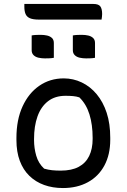

<svg xmlns="http://www.w3.org/2000/svg" viewBox="-20 -939 640 970"><path d="M302 -543Q350 -543 393 -522.5Q436 -502 468.5 -463Q501 -424 519 -369Q537 -314 537 -243V-233Q537 -158 507.5 -103Q478 -48 424 -18.5Q370 11 298 11Q246 11 203 -4.5Q160 -20 128.5 -50.5Q97 -81 80 -126.5Q63 -172 63 -232V-242Q63 -334 94 -401.5Q125 -469 179 -506Q233 -543 302 -543ZM311 -455Q258 -455 222.5 -427.5Q187 -400 169.5 -351Q152 -302 152 -237V-231Q152 -191 163 -152.5Q174 -114 203 -87Q224 -81 243.5 -79Q263 -77 287 -77Q342 -77 377.5 -96Q413 -115 430.5 -151Q448 -187 448 -237V-243Q448 -309 432 -361Q416 -413 381 -447Q366 -452 349 -453.5Q332 -455 311 -455ZM140 -760Q150 -762 162 -762.5Q174 -763 184 -763Q203 -763 218 -759.5Q233 -756 242.5 -747Q252 -738 252 -722V-647Q242 -645 230 -644.5Q218 -644 207 -644Q190 -644 174.5 -647.5Q159 -651 149.5 -660.5Q140 -670 140 -685ZM348 -760Q358 -762 370 -762.5Q382 -763 392 -763Q411 -763 426 -759.5Q441 -756 450.5 -747Q460 -738 460 -722V-647Q450 -645 438 -644.5Q426 -644 415 -644Q398 -644 382.5 -647.5Q367 -651 357.5 -660.5Q348 -670 348 -685ZM103 -919H452Q478 -919 487 -906.5Q496 -894 496 -868Q496 -861 495 -853.5Q494 -846 493 -840H177Q147 -840 131 -847Q115 -854 109 -868.5Q103 -883 103 -905Q103 -909 103 -912.5Q103 -916 103 -919Z"/></svg>

Font: Recursive Monospace Casual
Style: Regular
Weight: 400
Version: Version 1.047